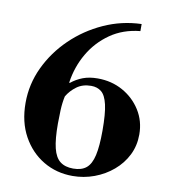

<svg xmlns="http://www.w3.org/2000/svg" viewBox="-85 -826 800 910"><g transform="rotate(10 315.0 -371.0)"><path d="M325 12Q247 12 184 -25.5Q121 -63 83.5 -131Q46 -199 46 -291Q46 -381 84.5 -462.5Q123 -544 189.5 -608.5Q256 -673 342 -712Q428 -751 523 -754V-720Q441 -712 380 -669.5Q319 -627 281.5 -562.5Q244 -498 233 -421L236 -420Q262 -441 292.5 -452.5Q323 -464 363 -464Q430 -464 484 -434Q538 -404 570.5 -352.5Q603 -301 603 -236Q603 -182 580.5 -137Q558 -92 518.5 -58.5Q479 -25 429 -6.5Q379 12 325 12ZM322 -23Q362 -23 385 -42Q408 -61 418 -105Q428 -149 428 -224Q428 -306 418 -349Q408 -392 388 -408Q368 -424 339 -424Q298 -424 269.5 -403Q241 -382 224 -353Q217 -321 215.5 -285Q214 -249 214 -221Q214 -146 224.5 -103Q235 -60 259 -41.5Q283 -23 322 -23Z"/></g></svg>

Font: Libre Bodoni
Style: Regular
Weight: 400
Designer: Pablo Impallari, Rodrigo Fuenzalida
Foundry: Impallari Type
Version: Version 2.005;gftools[0.9.23]